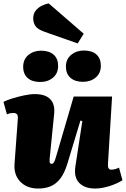

<svg xmlns="http://www.w3.org/2000/svg" viewBox="-26 -1076 728 1110"><path d="M-6 -487Q13 -497 45.5 -507Q78 -517 113 -524.5Q148 -532 176 -532Q236 -532 264.5 -502.5Q293 -473 287 -417L261 -158Q260 -142 262 -135.5Q264 -129 274 -129Q280 -129 284.5 -135.5Q289 -142 294 -157Q299 -172 306 -197L400 -518H622L598 -126Q597 -111 602 -103Q607 -95 616 -95Q628 -95 640.5 -98.5Q653 -102 662 -107L682 -34Q668 -25 649.5 -16.5Q631 -8 609.5 -1Q588 6 566 10Q544 14 524 14Q464 14 432 -18.5Q400 -51 410 -115L450 -376L439 -379L364 -131Q347 -75 322.5 -43.5Q298 -12 266.5 1Q235 14 195 14Q130 14 91.5 -25.5Q53 -65 58 -129L77 -388Q79 -409 71.5 -416Q64 -423 52 -423Q44 -423 35 -421.5Q26 -420 14 -415ZM108 -690Q108 -733 138 -758Q168 -783 211 -783Q258 -783 284 -760Q310 -737 310 -695Q310 -652 280.5 -627Q251 -602 206 -602Q160 -602 134 -625Q108 -648 108 -690ZM355 -691Q355 -734 385.5 -759Q416 -784 459 -784Q506 -784 531.5 -761Q557 -738 557 -696Q557 -653 527.5 -628Q498 -603 454 -603Q408 -603 381.5 -626Q355 -649 355 -691ZM458 -881 423 -825 232 -892Q190 -907 178 -926.5Q166 -946 166 -970Q166 -996 180 -1014Q194 -1032 215 -1042.5Q236 -1053 256 -1056Z"/></svg>

Font: Literata 18pt Black
Style: Italic
Weight: 900
Italic angle: -2°
Designer: Latin by Veronika Burian and Jose Scaglione. Greek by Irene Vlachou. Cyrillic by Vera Evstafieva
Foundry: TypeTogether
Version: Version 3.103;gftools[0.9.29]